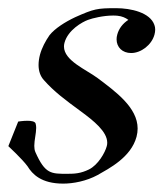

<svg xmlns="http://www.w3.org/2000/svg" viewBox="-31 -438 396 458"><path d="M337.3 -378.4C327.2 -408.2 281.2 -418.5 246 -418.5C200.6 -418.5 193.4 -417 148.4 -397C124.4 -385.7 99.8 -370.1 87.1 -354C77.6 -340.3 68.9 -324.2 64.4 -307.6C62.2 -299.3 61 -291 61 -283.1C61 -269.3 64.8 -256.5 74 -246.6C98.4 -219.2 123.2 -200.7 163.2 -171.4C191.3 -150.6 224.8 -124.5 224.8 -97.6C224.8 -94.9 224.5 -92.1 223.7 -89.4C219.6 -73.7 202.9 -44.4 181 -33.7C161.7 -24.3 147.4 -23.4 130 -23.4C90.9 -23.4 76.7 -22.6 53.4 -75.2C51.5 -79.6 50.8 -84.6 50.8 -90.1C50.8 -103.8 55.3 -119.8 55.3 -132.9C55.3 -136.6 54.9 -140 54 -143.1C52.6 -148.5 43.6 -149.9 34.3 -149.9C23.5 -149.9 12.4 -148 12.4 -148L-11.1 -89.4C-11.1 -89.4 22.1 -58.6 34.6 -41.5C46.1 -22.5 67.5 0 119.7 0C143.6 0 175 -5.9 201.9 -20.5C229 -36.1 281.5 -62.5 294.7 -111.8C296.5 -118.6 297.3 -125.1 297.3 -131.4C297.3 -181.5 244.8 -219.4 202.2 -251.5C174.5 -272.2 121.6 -293.3 121.6 -327C121.6 -329.9 122 -332.9 122.8 -335.9C131.1 -366.7 165.5 -385.7 179 -390.6C189.3 -394.5 215.4 -400.9 238.4 -400.9C242.3 -400.9 245.7 -400.9 249.5 -400.4C259.9 -399.4 268.7 -395.5 275.2 -390.6C262.2 -382.3 252.6 -370.1 248.7 -355.5C247.6 -351.6 247.1 -347.8 247.1 -344.2C247.1 -325.3 260.9 -311.5 281.8 -311.5C305.7 -311.5 331 -331.1 337.5 -355.5C338.6 -359.6 339.2 -363.6 339.2 -367.4C339.2 -371.3 338.6 -375 337.3 -378.4Z"/></svg>

Font: Pierce
Style: Oblique
Weight: 400
Italic angle: -15°
Version: Version 0.2.0